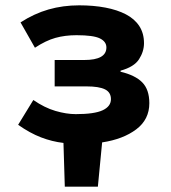

<svg xmlns="http://www.w3.org/2000/svg" viewBox="-20 -528 640 720"><path d="M223 172 218 8Q175 3 133.5 -13Q92 -29 48 -60L105 -153Q147 -124 188 -112Q229 -100 264 -100Q334 -100 365 -114.5Q396 -129 396 -156Q396 -182 373.5 -193Q351 -204 305 -204H185V-303H296Q379 -303 379 -350Q379 -372 354.5 -384Q330 -396 267 -396Q224 -396 188 -386Q152 -376 111 -349L57 -444Q108 -477 162 -492.5Q216 -508 277 -508Q331 -508 375.5 -499.5Q420 -491 452.5 -474Q485 -457 502.5 -430Q520 -403 520 -366Q520 -335 501.5 -306Q483 -277 432 -263V-259Q487 -246 513.5 -219Q540 -192 540 -141Q540 -80 491 -43Q442 -6 363 6L347 172Z"/></svg>

Font: Source Code Pro
Style: Bold
Weight: 700
Monospace: yes
Designer: Paul D. Hunt, Teo Tuominen
Foundry: Adobe Systems Incorporated
Version: Version 2.030;PS 1.000;hotconv 16.6.51;makeotf.lib2.5.65220